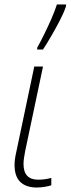

<svg xmlns="http://www.w3.org/2000/svg" viewBox="-20 -827 315 857"><path d="M144 10Q97 10 71 -14.5Q45 -39 45 -91Q45 -104 47 -118.5Q49 -133 53 -150L133 -530H172L92 -151Q89 -135 87 -121Q85 -107 85 -95Q85 -25 150 -25Q182 -25 209 -33V0Q198 4 179 7Q160 10 144 10ZM146 -606V-614Q160 -639 176.5 -672.5Q193 -706 208.5 -741Q224 -776 234 -807H275L274 -797Q264 -768 246 -733.5Q228 -699 208.5 -665.5Q189 -632 172 -606Z"/></svg>

Font: Noto Sans Disp ExtLt
Style: Italic
Weight: 200
Italic angle: -12°
Designer: Monotype Design Team
Foundry: Monotype Imaging Inc.
Version: Version 2.000;GOOG;noto-source:20170915:90ef993387c0